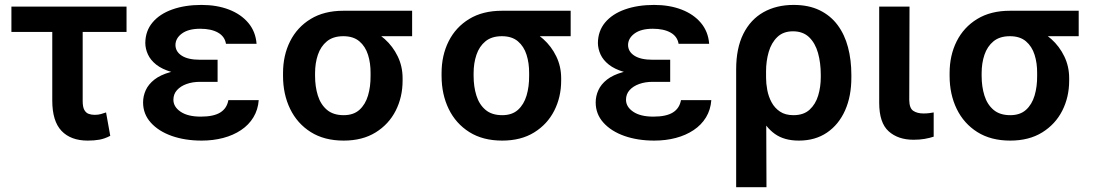

<svg xmlns="http://www.w3.org/2000/svg" viewBox="-20 -573 4553 796"><path d="M504.6 -545.5V-440.7H27.3V-545.5ZM196.7 -545.5H322.8V-154.1Q322.8 -129.6 329.5 -117.4Q336.3 -105.1 347.5 -101Q358.7 -96.9 372.2 -96.9Q387.4 -96.9 398.3 -100.1Q409.1 -103.3 419.7 -106.9L437.1 -9.9Q414.1 2.1 392.4 6Q370.7 9.9 343.8 9.9Q273.4 9.9 235.1 -30.4Q196.7 -70.7 196.7 -156.2Z M784.4 -285.2H882.1V-233.7H808.9Q778.4 -233.7 753.6 -224.8Q728.7 -215.9 713.8 -199.4Q698.9 -182.9 698.9 -159.4Q698.9 -130 728.9 -109.7Q758.9 -89.5 812.5 -89.5Q865.8 -89.5 893.3 -106.7Q920.8 -123.9 926.8 -158H1052.6Q1049.7 -117.9 1030.5 -86.5Q1011.4 -55 979.2 -33.6Q947.1 -12.1 905.4 -1.1Q863.6 9.9 816.1 9.9Q747.2 9.9 692.3 -9.4Q637.4 -28.8 605.3 -64.5Q573.2 -100.1 573.2 -148.4Q573.2 -174.7 584.3 -199.2Q595.5 -223.7 620.2 -243.1Q644.9 -262.4 685.4 -273.8Q725.9 -285.2 784.4 -285.2ZM882.1 -263.5H784.4Q728.7 -263.5 690.2 -274.9Q651.6 -286.2 627.8 -305Q604 -323.9 593.4 -347.1Q582.7 -370.4 582.4 -394.2Q582.7 -444.6 612.4 -479.9Q642 -515.3 694.6 -533.9Q747.2 -552.6 815.3 -552.6Q878.9 -552.6 929 -533.4Q979 -514.2 1009.4 -478.2Q1039.8 -442.1 1043.7 -391.3H916.9Q911.9 -421.9 883.7 -437.9Q855.5 -453.8 810 -453.8Q761.4 -453.8 734.6 -434.3Q707.7 -414.8 707.4 -386.4Q707.7 -358.7 733.8 -342Q759.9 -325.3 808.9 -325.3H882.1Z M1153.4 -258.5V-269.9Q1153.4 -343.4 1182.7 -401.8Q1212 -460.2 1267.9 -494.3Q1323.9 -528.4 1403.4 -528.4Q1416.2 -523.4 1427.7 -509.8Q1439.3 -496.1 1456 -480.6Q1472.7 -465.2 1500.7 -455.6Q1541.2 -441.4 1574.9 -411.2Q1608.7 -381 1628.9 -339.3Q1649.1 -297.6 1649.1 -248.6V-238.6Q1649.1 -170.8 1620.6 -114.3Q1592 -57.9 1537.3 -24Q1482.6 9.9 1404.8 9.9Q1324.6 9.9 1268.5 -25.4Q1212.4 -60.7 1182.9 -121.4Q1153.4 -182.2 1153.4 -258.5ZM1286.2 -269.9V-258.5Q1286.2 -213.8 1297.8 -176.8Q1309.3 -139.9 1335.4 -117.7Q1361.5 -95.5 1404.8 -95.5Q1445.7 -95.5 1470.2 -117.7Q1494.7 -139.9 1505.7 -176.8Q1516.7 -213.8 1516.3 -258.5V-269.9Q1516.7 -311.1 1505.7 -345.9Q1494.7 -380.7 1469.8 -401.8Q1445 -422.9 1403.4 -422.9Q1361.2 -422.9 1335.4 -401.8Q1309.7 -380.7 1297.9 -345.9Q1286.2 -311.1 1286.2 -269.9ZM1688.6 -528.4V-422.9H1403.4V-528.4Z M1810.7 -258.5V-269.9Q1810.7 -343.4 1840 -401.8Q1869.3 -460.2 1925.2 -494.3Q1981.2 -528.4 2060.7 -528.4Q2073.5 -523.4 2085 -509.8Q2096.6 -496.1 2113.3 -480.6Q2130 -465.2 2158 -455.6Q2198.5 -441.4 2232.2 -411.2Q2266 -381 2286.2 -339.3Q2306.5 -297.6 2306.5 -248.6V-238.6Q2306.5 -170.8 2277.9 -114.3Q2249.3 -57.9 2194.6 -24Q2139.9 9.9 2062.1 9.9Q1981.9 9.9 1925.8 -25.4Q1869.7 -60.7 1840.2 -121.4Q1810.7 -182.2 1810.7 -258.5ZM1943.5 -269.9V-258.5Q1943.5 -213.8 1955.1 -176.8Q1966.6 -139.9 1992.7 -117.7Q2018.8 -95.5 2062.1 -95.5Q2103 -95.5 2127.5 -117.7Q2152 -139.9 2163 -176.8Q2174 -213.8 2173.7 -258.5V-269.9Q2174 -311.1 2163 -345.9Q2152 -380.7 2127.1 -401.8Q2102.3 -422.9 2060.7 -422.9Q2018.5 -422.9 1992.7 -401.8Q1967 -380.7 1955.3 -345.9Q1943.5 -311.1 1943.5 -269.9ZM2345.9 -528.4V-422.9H2060.7V-528.4Z M2660.9 -285.2H2758.5V-233.7H2685.4Q2654.8 -233.7 2630 -224.8Q2605.1 -215.9 2590.2 -199.4Q2575.3 -182.9 2575.3 -159.4Q2575.3 -130 2605.3 -109.7Q2635.3 -89.5 2688.9 -89.5Q2742.2 -89.5 2769.7 -106.7Q2797.2 -123.9 2803.3 -158H2929Q2926.1 -117.9 2907 -86.5Q2887.8 -55 2855.6 -33.6Q2823.5 -12.1 2781.8 -1.1Q2740.1 9.9 2692.5 9.9Q2623.6 9.9 2568.7 -9.4Q2513.8 -28.8 2481.7 -64.5Q2449.6 -100.1 2449.6 -148.4Q2449.6 -174.7 2460.8 -199.2Q2471.9 -223.7 2496.6 -243.1Q2521.3 -262.4 2561.8 -273.8Q2602.3 -285.2 2660.9 -285.2ZM2758.5 -263.5H2660.9Q2605.1 -263.5 2566.6 -274.9Q2528.1 -286.2 2504.3 -305Q2480.5 -323.9 2469.8 -347.1Q2459.2 -370.4 2458.8 -394.2Q2459.2 -444.6 2488.8 -479.9Q2518.5 -515.3 2571 -533.9Q2623.6 -552.6 2691.8 -552.6Q2755.3 -552.6 2805.4 -533.4Q2855.5 -514.2 2885.8 -478.2Q2916.2 -442.1 2920.1 -391.3H2793.3Q2788.4 -421.9 2760.1 -437.9Q2731.9 -453.8 2686.4 -453.8Q2637.8 -453.8 2611 -434.3Q2584.2 -414.8 2583.8 -386.4Q2584.2 -358.7 2610.3 -342Q2636.4 -325.3 2685.4 -325.3H2758.5Z M3032 203.1V-285.5Q3032 -373.2 3061.8 -432.7Q3091.6 -492.2 3145.2 -522.4Q3198.9 -552.6 3270.2 -552.6Q3332.7 -552.6 3378 -530.5Q3423.3 -508.5 3452.6 -469.1Q3481.9 -429.7 3495.7 -377Q3509.6 -324.2 3509.6 -262.8V-252.8Q3509.9 -174.7 3483.7 -115.6Q3457.4 -56.5 3408.6 -23.3Q3359.7 9.9 3291.9 9.9Q3231.2 9.9 3192.5 -17.8Q3153.8 -45.5 3130.5 -95.5Q3107.2 -145.6 3092.7 -212L3155.9 -252.1Q3155.9 -226.9 3161 -199.6Q3166.2 -172.2 3179 -148.6Q3191.8 -125 3213.8 -110.3Q3235.8 -95.5 3269.5 -95.5Q3311.8 -95.5 3336.5 -118.3Q3361.2 -141 3372 -176.8Q3382.8 -212.7 3382.8 -252.8V-262.8Q3382.8 -312.5 3371.3 -353.5Q3359.7 -394.5 3334.3 -418.9Q3308.9 -443.2 3267.4 -443.2Q3227.3 -443.2 3202.6 -419.4Q3177.9 -395.6 3166.9 -357.6Q3155.9 -319.6 3155.9 -276.6L3157.7 203.1Z M3625 -545.5H3750.7L3749.6 -158.7Q3750 -124.3 3766.3 -113.5Q3782.7 -102.6 3808.6 -102.6Q3821.7 -102.6 3832.7 -104Q3843.8 -105.5 3850.9 -106.9V-6.4Q3835.2 -1.1 3814.1 2.7Q3793 6.4 3767.4 6.4Q3703.1 6.4 3664.1 -28.8Q3625 -63.9 3625 -147Z M3916.9 -258.5V-269.9Q3916.9 -343.4 3946.2 -401.8Q3975.5 -460.2 4031.4 -494.3Q4087.4 -528.4 4166.9 -528.4Q4179.7 -523.4 4191.2 -509.8Q4202.8 -496.1 4219.5 -480.6Q4236.2 -465.2 4264.2 -455.6Q4304.7 -441.4 4338.4 -411.2Q4372.2 -381 4392.4 -339.3Q4412.6 -297.6 4412.6 -248.6V-238.6Q4412.6 -170.8 4384.1 -114.3Q4355.5 -57.9 4300.8 -24Q4246.1 9.9 4168.3 9.9Q4088.1 9.9 4032 -25.4Q3975.9 -60.7 3946.4 -121.4Q3916.9 -182.2 3916.9 -258.5ZM4049.7 -269.9V-258.5Q4049.7 -213.8 4061.3 -176.8Q4072.8 -139.9 4098.9 -117.7Q4125 -95.5 4168.3 -95.5Q4209.2 -95.5 4233.7 -117.7Q4258.2 -139.9 4269.2 -176.8Q4280.2 -213.8 4279.8 -258.5V-269.9Q4280.2 -311.1 4269.2 -345.9Q4258.2 -380.7 4233.3 -401.8Q4208.5 -422.9 4166.9 -422.9Q4124.6 -422.9 4098.9 -401.8Q4073.2 -380.7 4061.4 -345.9Q4049.7 -311.1 4049.7 -269.9ZM4452.1 -528.4V-422.9H4166.9V-528.4Z"/></svg>

Font: InterMG SemiBold
Style: Regular
Weight: 600
Designer: Rasmus Andersson
Foundry: rsms
Version: Version 3.019;December 26, 2023;FontCreator 15.0.0.2955 64-b